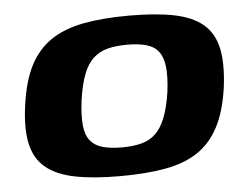

<svg xmlns="http://www.w3.org/2000/svg" viewBox="-41 -517 735 573"><g transform="rotate(-5 326.5 -230.5)"><path d="M296 7Q217 7 162 -4Q107 -15 75 -41.5Q43 -68 33 -114Q23 -160 33 -230Q43 -302 67 -347.5Q91 -393 130.5 -419.5Q170 -446 228 -457Q286 -468 365 -468Q445 -468 499.5 -457Q554 -446 585.5 -419.5Q617 -393 627 -347Q637 -301 628 -230Q618 -159 594 -113Q570 -67 530.5 -40.5Q491 -14 433 -3.5Q375 7 296 7ZM309 -78Q343 -78 368 -84.5Q393 -91 410.5 -107.5Q428 -124 440 -154Q452 -184 459 -230Q465 -277 461.5 -306.5Q458 -336 445 -352.5Q432 -369 408.5 -375.5Q385 -382 352 -382Q318 -382 293 -375.5Q268 -369 250 -352.5Q232 -336 220.5 -306.5Q209 -277 202 -230Q196 -184 199 -154Q202 -124 215.5 -107.5Q229 -91 252.5 -84.5Q276 -78 309 -78Z"/></g></svg>

Font: Genos Thin
Style: Bold Italic
Weight: 700
Italic angle: -8°
Version: Version 1.010